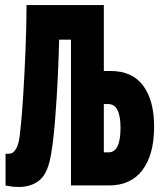

<svg xmlns="http://www.w3.org/2000/svg" viewBox="-20 -734 640 760"><path d="M55 6Q105 6 138 -22Q171 -50 183 -129Q191 -174 198 -259.5Q205 -345 209 -433.5Q213 -522 214 -577H261V0H412Q498 0 544 -61Q590 -122 590 -233Q590 -336 547 -394.5Q504 -453 418 -453H391V-714H85Q85 -636 81 -537Q77 -438 71.5 -351Q66 -264 61 -224Q57 -173 47.5 -152.5Q38 -132 25 -127Q13 -124 2 -126V0Q26 6 55 6ZM391 -322H409Q457 -322 457 -228Q457 -131 410 -131H391Z"/></svg>

Font: Noto Sans Mono UI ExtraBold
Style: Regular
Weight: 800
Designer: Monotype Design team
Foundry: Monotype Imaging Inc.
Version: 1.000